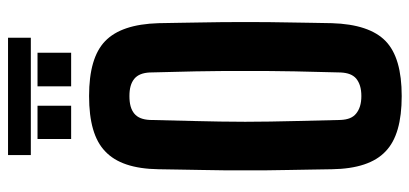

<svg xmlns="http://www.w3.org/2000/svg" viewBox="-304 -758 1069 502"><g transform="rotate(-90 231.0 -506.5)"><path d="M231.4 8.8C297.9 8.8 345.7 -4.9 375 -33.2C404.3 -61.5 419.9 -108.4 421.9 -173.8C422.9 -210 422.9 -247.1 423.8 -285.2C424.8 -323.2 424.8 -361.3 424.8 -399.4C424.8 -437.5 424.8 -476.6 423.8 -514.6C422.9 -552.7 422.9 -589.8 421.9 -627C419.9 -692.4 404.3 -738.3 375 -766.6C345.7 -794.9 297.9 -808.6 231.4 -808.6C164.1 -808.6 116.2 -794.9 86.9 -766.6C56.6 -738.3 41 -692.4 40 -627C39.1 -590.8 39.1 -552.7 38.1 -514.6C37.1 -476.6 37.1 -438.5 37.1 -400.4C37.1 -362.3 37.1 -323.2 38.1 -285.2C39.1 -247.1 39.1 -210 40 -173.8C41 -108.4 56.6 -61.5 86.9 -33.2C116.2 -4.9 164.1 8.8 231.4 8.8ZM231.4 -96.7C210.9 -96.7 196.3 -101.6 185.5 -110.4C174.8 -119.1 169.9 -131.8 168.9 -150.4C168 -188.5 167 -228.5 166 -270.5C165 -313.5 164.1 -356.4 164.1 -400.4C164.1 -444.3 165 -488.3 166 -530.3C167 -572.3 168 -612.3 168.9 -650.4C169.9 -668 174.8 -681.6 185.5 -690.4C196.3 -699.2 210.9 -703.1 231.4 -703.1C251 -703.1 265.6 -699.2 276.4 -690.4C287.1 -681.6 292 -668 293 -650.4C293.9 -612.3 294.9 -572.3 295.9 -530.3C296.9 -488.3 296.9 -444.3 296.9 -400.4C296.9 -356.4 296.9 -313.5 295.9 -270.5C294.9 -228.5 293.9 -188.5 293 -150.4C292 -131.8 287.1 -119.1 277.3 -110.4C266.6 -101.6 252 -96.7 231.4 -96.7ZM256.8 -855.5H344.7V-943.4H256.8V-855.5ZM119.1 -855.5H206.1V-943.4H119.1V-855.5ZM77.1 -1020.5V-960.9H383.8V-1020.5H77.1Z"/></g></svg>

Font: Yellow Ladder Regular
Style: Regular
Weight: 400
Designer: Zima Creative
Version: Version 2.002